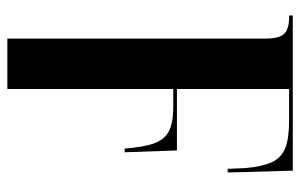

<svg xmlns="http://www.w3.org/2000/svg" viewBox="-167 -409 816 522"><g transform="rotate(90 241.0 -148.0)"><path d="M85 -460Q85 -500 71.5 -513Q58 -526 28 -526H22V-536H444L449 -359H439L437 -407Q433 -453 421 -479Q409 -505 382.5 -515.5Q356 -526 309 -526H222V-221H389L394 -79H384Q380 -131 369.5 -159.5Q359 -188 336 -199.5Q313 -211 273 -211H222V240H85Z"/></g></svg>

Font: Noto Serif Display Condensed
Style: Bold
Weight: 700
Width: 3
Designer: Monotype Design Team
Foundry: Monotype Imaging Inc.
Version: Version 2.009